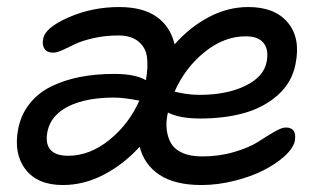

<svg xmlns="http://www.w3.org/2000/svg" viewBox="-20 -530 926 551"><path d="M160.2 1Q87.9 1 53.2 -43.9Q18.6 -88.9 32.2 -160.2Q40.5 -201.7 65.2 -232.7Q89.8 -263.7 127.2 -282Q164.6 -300.3 209.7 -309.1Q254.9 -317.9 308.1 -317.9Q368.2 -317.9 398.9 -299.8V-300.8Q405.3 -336.9 401.9 -365.2Q398.4 -393.6 377.4 -410.9Q356.4 -428.2 319.8 -428.2Q281.2 -428.2 247.6 -420.4Q213.9 -412.6 195.8 -403.6Q177.7 -394.5 160.4 -386.7Q143.1 -378.9 132.8 -378.9Q115.2 -378.9 107.7 -389.9Q100.1 -400.9 104 -418.9Q109.4 -450.7 177 -480.2Q244.6 -509.8 321.8 -509.8Q390.1 -509.8 429.7 -481.7Q469.2 -453.6 481 -402.8Q525.4 -452.6 579.6 -481.2Q633.8 -509.8 692.9 -509.8Q768.6 -509.8 805.9 -465.3Q843.3 -420.9 828.1 -346.2Q817.9 -293.5 777.8 -257.6Q737.8 -221.7 681.4 -205.8Q625 -189.9 555.2 -189.9Q495.1 -189.9 461.9 -207Q455.6 -180.7 458.5 -157.5Q461.4 -134.3 471.7 -117.4Q481.9 -100.6 504.4 -90.8Q526.9 -81.1 560.1 -81.1Q609.4 -81.1 652.6 -94Q695.8 -106.9 720 -122.6Q744.1 -138.2 766.1 -151.1Q788.1 -164.1 799.8 -164.1Q832.5 -164.1 826.2 -126Q821.8 -105 797.4 -82.5Q772.9 -60.1 736.6 -41.5Q700.2 -22.9 652.3 -11Q604.5 1 558.1 1Q481.9 1 437.7 -28.3Q393.6 -57.6 380.9 -108.9Q335 -58.6 278.1 -28.8Q221.2 1 160.2 1ZM685.1 -425.8Q623 -425.8 567.1 -380.6Q511.2 -335.4 481 -267.1Q482.4 -266.6 492.9 -264.4Q503.4 -262.2 509.8 -261.2Q516.1 -260.3 528.3 -259Q540.5 -257.8 553.2 -257.8Q629.9 -257.8 683.3 -283.4Q736.8 -309.1 745.1 -352.1Q752 -386.7 736.8 -406.2Q721.7 -425.8 685.1 -425.8ZM116.2 -152.8Q103 -83 175.8 -83Q237.3 -83 293.5 -128.2Q349.6 -173.3 379.9 -241.2Q334.5 -250 308.1 -250Q227.1 -250 176.5 -224.9Q126 -199.7 116.2 -152.8Z"/></svg>

Font: Shantell Sans Irregular Bouncy
Style: Italic
Weight: 400
Italic angle: -11.31°
Designer: Stephen Nixon, Anya Danilova, Shantell Martin
Foundry: Arrow Type
Version: Version 1.006;[9816181b4]